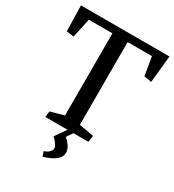

<svg xmlns="http://www.w3.org/2000/svg" viewBox="-190 -717 926 1019"><g transform="rotate(30 273.0 -208.0)"><path d="M283.2 37.1Q326.7 74.7 326.7 110.4Q326.7 161.1 229 190.4L219.2 161.6Q239.3 154.8 250.2 143.6Q261.2 132.3 261.2 121.1Q261.2 101.6 225.6 66.9L272.5 0H136.2L140.1 -36.1L222.7 -59.1V-562.5H78.1L52.7 -444.3L7.8 -450.7L3.9 -607.4H546.4L529.8 -442.4L483.9 -449.7L464.8 -562.5H315.9V-55.7L406.2 -39.6L399.9 0H308.6Z"/></g></svg>

Font: Neuton
Style: Regular
Weight: 400
Designer: Brian M Zick
Version: Version 1.3